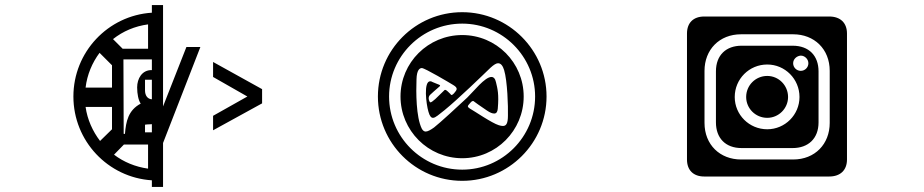

<svg xmlns="http://www.w3.org/2000/svg" viewBox="-20 -680 3640 756"><path d="M374 -125C345 -163 324 -209 317 -259H421V-171ZM563 -111V-16C513 -23 467 -42 429 -71L468 -111ZM317 -335C323 -386 343 -433 372 -472L421 -423V-335ZM466 -446H578V-404C539 -405 520 -370 520 -336C520 -310 525 -285 534 -272C485 -246 476 -202 472 -153H467ZM551 -366H578V-289C561 -290 551 -304 551 -324ZM551 -189C551 -189 563 -191 578 -191V-159H551ZM425 -526C464 -557 511 -577 563 -584V-488H463ZM269 -300C269 -125 405 19 578 30V56H622V-117L769 -495H714L622 -261V-660H578V-630C405 -619 269 -475 269 -300ZM1012 -273V-329L819 -436V-377L954 -300L819 -224V-167Z M1765 -345C1785 -333 1779 -326 1768 -313C1757 -301 1755 -308 1755 -308C1755 -308 1753 -311 1743 -320C1733 -330 1730 -325 1730 -325C1730 -325 1715 -310 1694 -290C1684 -281 1678 -277 1675 -277C1672 -277 1671 -281 1669 -286C1665 -300 1674 -307 1674 -307C1674 -307 1701 -332 1710 -339C1719 -346 1707 -346 1683 -357C1680 -359 1677 -360 1674 -360C1647 -360 1658 -270 1667 -240C1672 -222 1678 -216 1685 -216C1695 -216 1709 -230 1730 -246C1783 -289 1880 -383 1911 -413C1924 -425 1934 -431 1941 -431C1953 -431 1960 -420 1965 -404C1978 -361 1981 -260 1980 -225C1980 -193 1973 -184 1960 -184C1956 -184 1950 -185 1944 -187C1917 -195 1846 -244 1831 -252C1817 -261 1822 -263 1831 -274C1842 -288 1847 -280 1847 -280C1847 -280 1871 -262 1897 -245C1910 -236 1919 -233 1926 -233C1936 -233 1939 -242 1940 -252C1945 -309 1939 -331 1933 -356C1930 -371 1923 -377 1915 -377C1889 -377 1845 -320 1820 -296C1787 -265 1710 -194 1689 -178C1675 -168 1664 -162 1656 -162C1650 -162 1645 -166 1641 -173C1618 -219 1618 -317 1620 -368C1621 -404 1632 -412 1641 -412C1653 -412 1752 -353 1765 -345ZM1512 -300C1512 -458 1641 -587 1800 -587C1958 -587 2087 -458 2087 -300C2087 -141 1958 -12 1800 -12C1641 -12 1512 -141 1512 -300ZM1557 -300C1557 -166 1666 -57 1800 -57C1934 -57 2042 -166 2042 -300C2042 -434 1934 -542 1800 -542C1666 -542 1557 -434 1557 -300ZM1468 -300C1468 -117 1616 32 1800 32C1983 32 2132 -117 2132 -300C2132 -483 1983 -632 1800 -632C1616 -632 1468 -483 1468 -300Z M3103 -545C3186 -545 3247 -487 3247 -401V-196C3247 -113 3189 -52 3103 -52H2898C2815 -52 2754 -110 2754 -196V-401C2754 -484 2812 -545 2898 -545ZM3001 -426C3071 -426 3128 -369 3128 -298C3128 -228 3071 -171 3001 -171C2930 -171 2873 -228 2873 -298C2873 -369 2930 -426 3001 -426ZM3133 -461C3149 -461 3163 -447 3163 -431C3163 -414 3149 -401 3133 -401C3117 -401 3103 -414 3103 -431C3103 -447 3117 -460 3133 -461ZM3315 -548C3315 -590 3289 -615 3245 -615H2753C2710 -615 2685 -590 2685 -548V-52C2685 -10 2710 15 2753 15H3245C3289 15 3315 -10 3315 -52ZM2900 -500C2839 -500 2799 -463 2799 -399V-198C2799 -137 2836 -97 2900 -97H3101C3162 -97 3203 -134 3203 -198V-399C3203 -460 3166 -500 3101 -500ZM3001 -381C2955 -381 2918 -344 2918 -298C2918 -253 2955 -216 3001 -216C3046 -216 3083 -253 3083 -298C3083 -344 3046 -381 3001 -381Z"/></svg>

Font: CryptoKit 1.4
Style: Regular
Weight: 400
Monospace: yes
Designer: Oceane Juvin
Foundry: http://www.head-geneve.ch
Version: Version 1.000